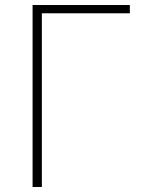

<svg xmlns="http://www.w3.org/2000/svg" viewBox="-20 -746 569 766"><path d="M110 0V-726H498V-693H147V0Z"/></svg>

Font: Noto Sans Korean Thin
Style: Regular
Weight: 250
Designer: Ryoko NISHIZUKA  (kana & ideographs); Paul D. Hunt (Latin, Greek & Cyrillic); Wenlong ZHANG  (bopomofo); Sandoll Communi
Foundry: Adobe Systems Incorporated
Version: Version 1.0001;PS 1;hotconv 1.0.78;makeotf.lib2.5.61930